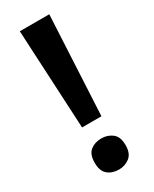

<svg xmlns="http://www.w3.org/2000/svg" viewBox="-190 -763 661 824"><g transform="rotate(-30 140.0 -350.5)"><path d="M188 -223H92L67 -714H213ZM63 -64Q63 -106 85 -123.5Q107 -141 140 -141Q170 -141 193 -123.5Q216 -106 216 -64Q216 -23 193 -5Q170 13 140 13Q107 13 85 -5Q63 -23 63 -64Z"/></g></svg>

Font: Noto Sans SemiBold
Style: Regular
Weight: 600
Designer: Monotype Design Team
Foundry: Monotype Imaging Inc.
Version: Version 2.007